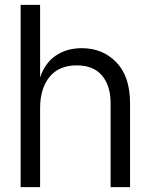

<svg xmlns="http://www.w3.org/2000/svg" viewBox="-20 -770 617 790"><path d="M435.1 -345.2Q435.1 -417 399.9 -459Q364.7 -501 295.9 -501Q221.7 -501 183.3 -452.9Q145 -404.8 145 -325.2V0H64.9V-750H145V-451.2Q164.6 -510.7 209.7 -541.3Q254.9 -571.8 316.9 -571.8Q402.3 -571.8 458.7 -513.7Q515.1 -455.6 515.1 -345.2V0H435.1Z"/></svg>

Font: TASA Explorer
Style: Regular
Weight: 400
Designer: Weizhong Zhang
Foundry: Local Remote
Version: Version 1.000;Glyphs 3.1.2 (3151)